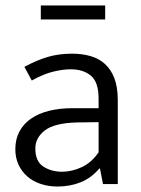

<svg xmlns="http://www.w3.org/2000/svg" viewBox="-20 -672 514 701"><path d="M69 -428Q116 -453 155.5 -464.5Q195 -476 243 -476Q279 -476 309.5 -467.5Q340 -459 362.5 -439Q385 -419 397.5 -386.5Q410 -354 410 -306V0H356L345 -57H343Q313 -22 274.5 -6.5Q236 9 190 9Q157 9 128.5 -0.5Q100 -10 79.5 -28Q59 -46 47.5 -71Q36 -96 36 -127Q36 -164 51 -192Q66 -220 93.5 -239Q121 -258 159.5 -267.5Q198 -277 245 -277H340V-312Q340 -372 312 -395.5Q284 -419 238 -419Q210 -419 174.5 -410.5Q139 -402 96 -378ZM340 -226 262 -225Q179 -223 144 -196Q109 -169 109 -130Q109 -83 138 -64Q167 -45 207 -45Q242 -45 278 -61.5Q314 -78 340 -116ZM364 -652V-601H129V-652Z"/></svg>

Font: Mukta Mahee Light
Style: Regular
Weight: 300
Designer: Shuchita Grover, Noopur Datye, Girish Dalvi, Yashodeep Gholap
Foundry: Ek Type
Version: Version 2.538;PS 1.000;hotconv 16.6.51;makeotf.lib2.5.65220;